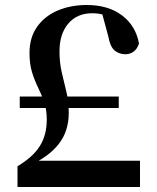

<svg xmlns="http://www.w3.org/2000/svg" viewBox="-20 -748 629 768"><path d="M59 -316V-362H455V-316ZM50 0V-83Q112 -120 139.5 -164Q167 -208 167 -269Q167 -310 156.5 -340Q146 -370 132 -398.5Q118 -427 108 -459.5Q98 -492 98 -536Q98 -598 128.5 -641Q159 -684 211 -706Q263 -728 327 -728Q413 -728 468 -686.5Q523 -645 536 -574Q529 -552 514.5 -541.5Q500 -531 482 -531Q457 -531 439 -545.5Q421 -560 413 -603L385 -707L457 -665Q423 -681 398.5 -688Q374 -695 349 -695Q288 -695 253 -653.5Q218 -612 218 -543Q218 -496 227.5 -456.5Q237 -417 246 -379Q255 -341 255 -296Q255 -223 214.5 -171.5Q174 -120 92 -83L119 -120V-105H540V0Z"/></svg>

Font: Noto Serif KR ExtraLight
Style: Bold
Weight: 700
Version: Version 2.002-H1;hotconv 1.1.0;makeotfexe 2.6.0